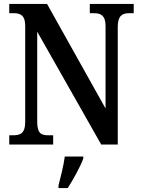

<svg xmlns="http://www.w3.org/2000/svg" viewBox="-20 -734 715 975"><path d="M27 0H250V-47H227C190 -47 169 -55 169 -116V-573L494 0H578V-598C578 -655 602 -667 636 -667H659V-714H436V-667H458C491 -667 516 -656 516 -602V-183L219 -714H27V-667H49C81 -667 108 -659 108 -602V-116C108 -55 82 -47 45 -47H27ZM277 208V221H324C351 179 388 113 403 71V61H309C303 107 288 166 277 208Z"/></svg>

Font: Noto Serif Myanmar Condensed SemiBold
Style: Regular
Weight: 600
Width: 3
Designer: Ben Mitchell and the Monotype Design Team
Foundry: Monotype Imaging Inc.
Version: Version 2.106